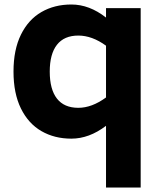

<svg xmlns="http://www.w3.org/2000/svg" viewBox="-20 -599 720 853"><path d="M605 -563V234H451V-40Q376 17 297 17Q222 17 164 -16.5Q106 -50 73 -117Q40 -184 40 -281Q40 -378 73 -445Q106 -512 164 -545.5Q222 -579 297 -579Q377 -579 451 -521V-563ZM451 -166V-396Q389 -441 328 -441Q265 -441 233 -400Q201 -359 201 -281Q201 -202 233 -161Q265 -120 328 -120Q388 -120 451 -166Z"/></svg>

Font: Biryani ExtraBold
Style: Regular
Weight: 800
Designer: Dan Reynolds and Mathieu Reguer
Foundry: Dan Reynolds and Mathieu Reguer
Version: Version 1.004; ttfautohint (v1.1) -l 5 -r 5 -G 72 -x 0 -D la